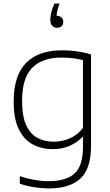

<svg xmlns="http://www.w3.org/2000/svg" viewBox="-20 -832 622 1082"><path d="M254 230Q217 230 172.5 223Q128 216 91.5 203V161Q136 175.5 175.8 182.2Q215.5 189 253.5 189Q352.5 189 400 146Q447.5 103 447.5 -4.5V-59.5H444Q415.5 -29.5 373 -10.5Q330.5 8.5 276.5 8.5Q215.5 8.5 165.8 -17.5Q116 -43.5 86.5 -102.5Q57 -161.5 57 -259.5Q57 -406 126.8 -477.2Q196.5 -548.5 330.5 -548.5Q358.5 -548.5 386.2 -545.8Q414 -543 441 -538Q468 -533 493 -525.5V-9.5Q493 119 433 174.5Q373 230 254 230ZM283.5 -33.5Q329 -33.5 372.8 -52Q416.5 -70.5 447.5 -111V-493Q424.5 -499.5 393.2 -503.5Q362 -507.5 326.5 -507.5Q217.5 -507.5 161 -449.5Q104.5 -391.5 104.5 -264Q104.5 -176 128 -125.8Q151.5 -75.5 192 -54.5Q232.5 -33.5 283.5 -33.5ZM302 -675.5Q284 -675.5 273.8 -687Q263.5 -698.5 263.5 -721.5Q263.5 -740 269.5 -764.5Q275.5 -789 287 -812H316Q305 -784.5 301.5 -764.2Q298 -744 298 -725.5L293.5 -743H300Q316.5 -743 326.5 -733.5Q336.5 -724 336.5 -708.5Q336.5 -694 327.2 -684.8Q318 -675.5 302 -675.5Z"/></svg>

Font: Encode Sans SemiExpanded ExtraLight
Style: Regular
Weight: 250
Width: 6
Designer: Multiple Designers
Foundry: Impallari Type
Version: Version 3.002